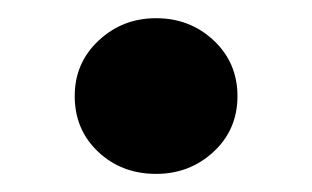

<svg xmlns="http://www.w3.org/2000/svg" viewBox="-20 -192 345 212"><path d="M62.5 -85.9Q62.5 -122.6 88.9 -147.2Q115.2 -171.9 152.3 -171.9Q189.9 -171.9 216.1 -147.2Q242.2 -122.6 242.2 -85.9Q242.2 -48.8 215.8 -24.4Q189.5 0 152.3 0Q114.3 0 88.4 -24.4Q62.5 -48.8 62.5 -85.9Z"/></svg>

Font: Vazirmatn UI FD ExtraBold
Style: Regular
Weight: 800
Designer: Saber Rastikerdar
Foundry: Saber Rastikerdar
Version: Version 33.003